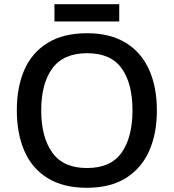

<svg xmlns="http://www.w3.org/2000/svg" viewBox="-20 -883 826 913"><path d="M726 -358Q726 -247 689 -164.5Q652 -82 578 -36Q504 10 393 10Q281 10 206.5 -36Q132 -82 96 -165Q60 -248 60 -359Q60 -469 96 -551Q132 -633 206.5 -679Q281 -725 394 -725Q504 -725 578 -679.5Q652 -634 689 -551.5Q726 -469 726 -358ZM176 -358Q176 -231 228.5 -157.5Q281 -84 393 -84Q507 -84 558.5 -157.5Q610 -231 610 -358Q610 -486 558.5 -558Q507 -630 394 -630Q282 -630 229 -558Q176 -486 176 -358ZM547 -863V-781H239V-863Z"/></svg>

Font: Noto Sans Adlam Medium
Style: Regular
Weight: 500
Version: Version 3.001